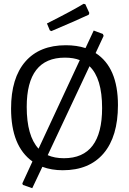

<svg xmlns="http://www.w3.org/2000/svg" viewBox="-20 -884 675 1006"><path d="M418 -864 427 -862 448 -816 445 -807Q384 -778 249 -721L241 -725L226 -761Q357 -827 418 -864ZM325 -647Q382 -647 428 -632L471 -724L519 -706L523 -696L481 -606Q598 -531 598 -333Q598 -169 523 -80.5Q448 8 309 8Q250 8 202 -10L149 102L100 85L97 77L150 -38Q38 -118 38 -315Q38 -475 112.5 -561Q187 -647 325 -647ZM320 -582Q120 -582 120 -324Q120 -172 182 -105L398 -569Q366 -582 320 -582ZM515 -318Q515 -474 449 -537L230 -71Q266 -55 315 -55Q515 -55 515 -318Z"/></svg>

Font: Alegreya Sans SC
Style: Regular
Weight: 400
Designer: Juan Pablo del Peral
Foundry: Huerta Tipografica
Version: Version 2.007